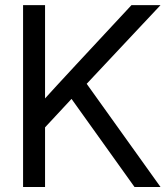

<svg xmlns="http://www.w3.org/2000/svg" viewBox="-20 -748 674 768"><path d="M131.8 -323.2Q203.1 -401.9 285.2 -490.2L505.9 -727.5H622.1L311.5 -396.5H307.1L131.8 -208ZM72.3 -727.5H160.2V-474.1V-319.8V-276.9V0H72.3ZM251 -373.5 305.2 -442.9 622.1 0H518.1Z"/></svg>

Font: Intratopia Thin
Style: Regular
Weight: 100
Designer: Rasmus Andersson
Foundry: rsms
Version: Version 3.000;Glyphs 3.2.3 (3260)